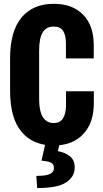

<svg xmlns="http://www.w3.org/2000/svg" viewBox="-20 -742 532 994"><path d="M32.2 -272.9Q32.2 -129.4 91.8 -59.1Q151.4 11.2 257.8 11.2Q355.5 11.2 410.6 -47.4Q465.8 -106 465.8 -208V-269.5H321.8V-194.3Q320.8 -152.3 305.9 -128.7Q291 -105 258.3 -105Q221.7 -105 202.1 -135.3Q182.6 -165.5 182.6 -231.9V-479.5Q182.6 -544.9 201.2 -574.7Q219.7 -604.5 258.3 -604.5Q292.5 -604.5 306.9 -581.8Q321.3 -559.1 321.3 -518.1V-439.5H465.3V-510.3Q465.3 -608.9 410.6 -665.5Q356 -722.2 257.8 -722.2Q150.4 -722.2 91.3 -651.1Q32.2 -580.1 32.2 -438.5ZM217.8 -11.2 194.8 89.8Q230 92.8 244.6 100.3Q259.3 107.9 259.3 127.4Q259.3 149.4 237.5 159.2Q215.8 168.9 168 168.5L172.4 231.4Q276.9 231.9 321.8 202.6Q366.7 173.3 366.7 125.5Q366.7 85.4 340.6 65.9Q314.5 46.4 279.3 40.5L292.5 -11.2Z"/></svg>

Font: Roboto Flex
Style: wght 700 wdth 25 opsz 34 GRAD 0.00 slnt 0.00 XTRA 468 XOPQ 96 YOPQ 79 YTLC 514 YTUC 712 YTAS 750 YTDE -203.00 YTFI 738
Weight: 700
Width: 1
Designer: Berlow after Robertson
Foundry: Google
Version: Version 3.100